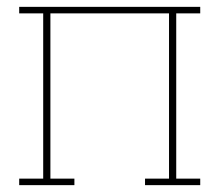

<svg xmlns="http://www.w3.org/2000/svg" viewBox="-20 -540 640 560"><path d="M197 0H36V-19H106V-501H36V-520H564V-501H494V-19H564V0H403V-19H473V-501H127V-19H197Z"/></svg>

Font: Iosevka HT Thin Extended
Style: Regular
Weight: 100
Width: 7
Monospace: yes
Designer: Belleve Invis
Foundry: Belleve Invis
Version: Version 32.3.0; ttfautohint (v1.8.4)